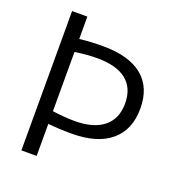

<svg xmlns="http://www.w3.org/2000/svg" viewBox="-132 -838 873 946"><g transform="rotate(20 304.5 -365.0)"><path d="M85 0V-730.5H165V-613.3Q222.7 -620.1 288.1 -620.1Q423.8 -620.1 494.6 -562.5Q565.4 -504.9 565.4 -393.6Q565.4 -282.2 494.1 -222.2Q422.9 -162.1 288.1 -162.1Q222.7 -162.1 165 -168V0ZM165 -234.4Q230.5 -225.6 282.2 -225.6Q380.9 -225.6 433.6 -268.6Q486.3 -311.5 486.3 -391.6Q486.3 -471.7 434.6 -513.2Q382.8 -554.7 282.2 -554.7Q226.6 -554.7 165 -544.9Z"/></g></svg>

Font: GenEi M Gothic v2 Regular
Style: Regular
Weight: 400
Version: Version 2.0